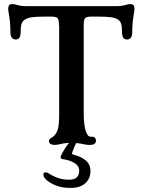

<svg xmlns="http://www.w3.org/2000/svg" viewBox="-20 -698 697 938"><path d="M219 -10Q219 -15 222.5 -18.5Q226 -22 231 -25Q242 -31 249 -40Q260 -53 264.5 -75Q269 -97 269 -130V-573Q268 -574 268 -577Q268 -602 261 -609.5Q254 -617 229 -617H207Q157 -617 133.5 -613.5Q110 -610 96 -598Q87 -590 84 -577Q81 -564 81 -545Q81 -524 75.5 -514.5Q70 -505 56 -505Q45 -505 38 -513.5Q31 -522 31 -538Q31 -568 28.5 -591.5Q26 -615 23 -631Q20 -646 20 -656Q20 -660 22 -668Q25 -678 41 -678Q46 -678 50.5 -677Q55 -676 59 -675Q82 -668 105 -668H269H319H389H552Q575 -668 598 -675Q602 -676 606.5 -677Q611 -678 616 -678Q632 -678 635 -668Q637 -660 637 -656Q637 -646 634 -631Q631 -615 628.5 -591.5Q626 -568 626 -538Q626 -522 619 -513.5Q612 -505 601 -505Q587 -505 581.5 -514.5Q576 -524 576 -545Q576 -564 573 -577.5Q570 -591 561 -599Q548 -610 524.5 -613.5Q501 -617 450 -617H428Q403 -617 396 -609.5Q389 -602 389 -577V-140Q389 -120 391 -100Q393 -80 398 -60Q404 -43 410 -36Q416 -29 429 -30H431Q440 -30 444.5 -24.5Q449 -19 449 -10Q449 -1 441.5 4.5Q434 10 419 10Q410 10 402 9Q394 8 386 6Q358 0 328 0Q299 0 275 6Q257 10 249 10Q219 10 219 -10ZM213 186Q192 170 192 155Q192 150 194.5 147Q197 144 203 144Q211 144 220 150L221 151Q239 163 263.5 171.5Q288 180 318 180Q343 180 355 168.5Q367 157 367 137Q367 113 345 99Q323 85 290 80Q276 79 276 69Q276 66 280 58Q285 48 293.5 33.5Q302 19 311 8Q334 -20 347 -20Q355 -20 355 -12Q355 -8 352 0Q350 7 346 13Q334 44 333 46L332 51Q332 57 340 58Q375 66 398.5 85.5Q422 105 422 138Q422 174 397 197Q372 220 326 220Q285 220 258 210Q231 200 213 186Z"/></svg>

Font: Raigarh
Style: Regular
Weight: 400
Designer: jaikishan Patel
Foundry: MagicType
Version: Version 1.000;FEAKit 1.0